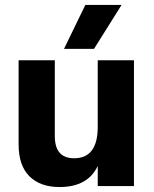

<svg xmlns="http://www.w3.org/2000/svg" viewBox="-20 -750 620 774"><path d="M520 0H374V-81Q334 4 220 4Q142 4 98.5 -39.5Q55 -83 55 -168V-507H201V-201Q201 -112 279 -112Q374 -112 374 -239V-507H520ZM359 -553H238L324 -730H470Z"/></svg>

Font: Hind Guntur
Style: Bold
Weight: 700
Designer: Manushi Parikh, Hitesh Malaviya
Foundry: Indian Type Foundry
Version: Version 1.002;PS 1.0;hotconv 1.0.86;makeotf.lib2.5.63406; tt